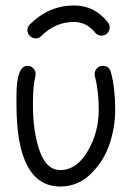

<svg xmlns="http://www.w3.org/2000/svg" viewBox="-20 -680 480 700"><path d="M89 -591Q158 -660 250 -660Q325 -660 373 -599Q380 -590 380 -580Q380 -568 371.5 -559Q363 -550 350 -550Q336 -550 327 -561Q295 -600 250 -600Q182 -600 131 -549Q122 -540 110 -540Q98 -540 89 -549Q80 -558 80 -570Q80 -582 89 -591ZM325 -410Q325 -422 333.5 -431Q342 -440 355 -440Q377 -440 384 -418Q400 -359 400 -280Q400 -218 380 -156.5Q360 -95 312.5 -47.5Q265 0 200 0Q40 0 40 -300V-330Q40 -440 80 -440Q93 -440 101.5 -431Q110 -422 110 -410Q110 -405 109 -402Q100 -366 100 -300Q100 -200 124.5 -130Q149 -60 200 -60Q259 -60 299.5 -128.5Q340 -197 340 -280Q340 -348 326 -402Q325 -405 325 -410Z"/></svg>

Font: Pecita
Style: Book
Weight: 400
Width: 7
Version: Version 4.3